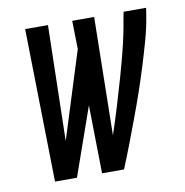

<svg xmlns="http://www.w3.org/2000/svg" viewBox="-65 -593 631 655"><g transform="rotate(-10 250.0 -265.0)"><path d="M74 0 64 -530H143L134 -130L229 -432L227 -530H303L296 -121Q312 -169 326.5 -216.5Q341 -264 354.5 -311.5Q368 -359 380 -407Q392 -455 400 -504L405 -530H483L479 -504Q472 -461 460 -418.5Q448 -376 435 -334Q422 -292 407.5 -250Q393 -208 377.5 -166.5Q362 -125 346 -83Q330 -41 313 0H237L233 -236L150 0Z"/></g></svg>

Font: Iosevka Slab Oblique
Style: Regular
Weight: 400
Italic angle: -9°
Monospace: yes
Designer: Belleve Invis
Foundry: Belleve Invis
Version: Version 11.1.1; ttfautohint (v1.8.3)